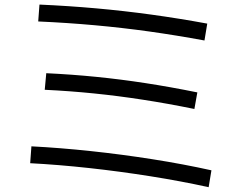

<svg xmlns="http://www.w3.org/2000/svg" viewBox="-20 -773 1040 827"><path d="M878.7 33.3Q760.7 7.3 628.5 -13.7Q496.3 -34.7 363.8 -49.2Q231.3 -63.7 110 -70L115.3 -142.7Q238 -136.4 371.3 -122.2Q504.7 -108 637.8 -87Q771 -66 890.7 -39.4ZM817.3 -303.6Q701 -327.3 594.8 -343.6Q488.7 -360 385.2 -370.5Q281.7 -381 172.7 -386.3L179.3 -457.7Q290.7 -452.4 395.3 -441.9Q500 -431.4 606.5 -415Q713 -398.7 830 -375ZM860.7 -598.6Q740 -620.9 623.2 -637.3Q506.3 -653.6 388 -664.3Q269.6 -675 144.6 -680.6L150 -753.3Q275.6 -747.7 394.8 -737Q514 -726.3 632.5 -710Q751 -693.7 872.7 -671.3Z"/></svg>

Font: M PLUS 2 Thin
Style: Regular
Weight: 100
Designer: Coji Morishita
Foundry: UNDERFOREST DESIGN
Version: Version 1.001